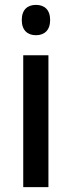

<svg xmlns="http://www.w3.org/2000/svg" viewBox="-20 -765 293 785"><path d="M127 -745C93 -745 69 -726 69 -683C69 -641 93 -621 127 -621C161 -621 185 -641 185 -683C185 -726 161 -745 127 -745ZM178 -539H75V0H178Z"/></svg>

Font: Noto Sans Arabic UI SmCn Md
Style: Regular
Weight: 500
Width: 4
Designer: Monotype Design Team, Nadine Chahine and Nizar Qandah
Foundry: Monotype Imaging Inc.
Version: Version 2.010